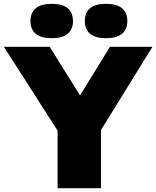

<svg xmlns="http://www.w3.org/2000/svg" viewBox="-52 -985 818 1005"><path d="M746 -740 476.5 -304.5V0H249.5V-301L-31.5 -740H208L367 -485.5L523.5 -740ZM107.5 -875Q107.5 -918.5 135.2 -941.8Q163 -965 219 -965Q275 -965 302.5 -941.8Q330 -918.5 330 -875Q330 -831.5 302.5 -808.2Q275 -785 219 -785Q163 -785 135.2 -808.2Q107.5 -831.5 107.5 -875ZM392 -875Q392 -918.5 419.5 -941.8Q447 -965 503 -965Q559 -965 586.8 -941.8Q614.5 -918.5 614.5 -875Q614.5 -831.5 586.8 -808.2Q559 -785 503 -785Q447 -785 419.5 -808.2Q392 -831.5 392 -875Z"/></svg>

Font: Encode Sans Semi Expanded Black
Style: Regular
Weight: 900
Width: 6
Designer: Multiple Designers
Foundry: Impallari Type
Version: Version 2.000